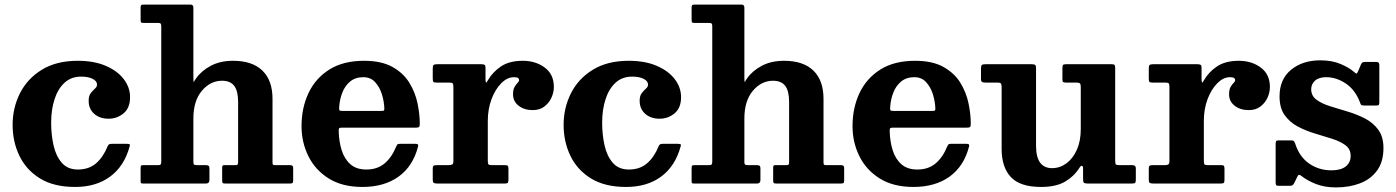

<svg xmlns="http://www.w3.org/2000/svg" viewBox="-20 -800 6085 837"><path d="M35 -255Q35 -330 67.2 -393.8Q99.5 -457.5 162.8 -496.2Q226 -535 319 -535Q390 -535 441 -513Q492 -491 519.5 -455Q547 -419 547 -376.5Q547 -329.5 518.8 -306Q490.5 -282.5 453.5 -282.5Q414.5 -282.5 390.5 -304Q366.5 -325.5 366.5 -360.5Q366.5 -382.5 375.8 -394.2Q385 -406 394 -413.8Q403 -421.5 403 -431.5Q403 -446.5 384 -456.2Q365 -466 334 -466Q290.5 -466 261.5 -439.5Q232.5 -413 217.8 -367.5Q203 -322 203 -265Q203 -213 213.5 -166.2Q224 -119.5 249.5 -90.2Q275 -61 319.5 -61Q367.5 -61 398.8 -88Q430 -115 449 -162Q451.5 -168 455 -170.5Q458.5 -173 468 -173H532.5Q543 -173 545.2 -170.8Q547.5 -168.5 545 -161Q521.5 -75.5 460.2 -30.2Q399 15 307.5 15Q214.5 15 154.2 -22.2Q94 -59.5 64.5 -121Q35 -182.5 35 -255Z M670.5 -700H607Q597 -700 595 -702.5Q593 -705 593 -714.5V-765.5Q593 -774 595 -777Q597 -780 606 -780H811Q823 -780 823 -766.5V-460Q823 -438 825.5 -443.5Q828 -449 835 -458.5Q858 -491.5 899 -513.2Q940 -535 996 -535Q1080 -535 1124 -492.2Q1168 -449.5 1168 -369V-94Q1168 -84 1170 -82Q1172 -80 1182 -80H1245.5Q1258 -80 1258 -68.5V-12.5Q1258 -4.5 1255.2 -2.2Q1252.5 0 1244.5 0H960.5Q952 0 950.2 -3.2Q948.5 -6.5 948.5 -15V-67Q948.5 -73.5 949.8 -76.8Q951 -80 958 -80H1004Q1013 -80 1015.5 -82.2Q1018 -84.5 1018 -93.5V-355.5Q1018 -403.5 1001 -425.8Q984 -448 948 -448Q897 -448 860 -404.2Q823 -360.5 823 -283V-94Q823 -85 826.2 -82.5Q829.5 -80 839 -80H878Q886 -80 889.5 -77.2Q893 -74.5 893 -65.5V-15.5Q893 0 878.5 0H603Q596 0 594.5 -2Q593 -4 593 -11.5V-66Q593 -74.5 594.5 -77.2Q596 -80 604.5 -80H668.5Q677.5 -80 680.2 -83Q683 -86 683 -95V-685Q683 -693 680.8 -696.5Q678.5 -700 670.5 -700Z M1294.5 -250Q1294.5 -330 1325 -394.5Q1355.5 -459 1416 -497Q1476.5 -535 1567 -535Q1642.5 -535 1690.2 -508.5Q1738 -482 1764 -440Q1790 -398 1800 -350.2Q1810 -302.5 1810 -260.5Q1810 -249.5 1806.8 -246.5Q1803.5 -243.5 1792.5 -243.5H1470.5Q1461 -243.5 1458.5 -240.8Q1456 -238 1456.5 -229Q1457.5 -183.5 1469.5 -145.2Q1481.5 -107 1507.5 -84Q1533.5 -61 1577 -61Q1625 -61 1656.5 -87.5Q1688 -114 1707 -161Q1709.5 -166.5 1712 -169.8Q1714.5 -173 1723 -173H1790.5Q1799.5 -173 1801.8 -170.5Q1804 -168 1802.5 -161.5Q1780.5 -75.5 1717.8 -30.2Q1655 15 1560 15Q1472 15 1413 -22Q1354 -59 1324.2 -119.5Q1294.5 -180 1294.5 -250ZM1472 -316.5H1641.5Q1651.5 -316.5 1653.5 -318Q1655.5 -319.5 1655.5 -327.5Q1654.5 -357.5 1644.8 -389Q1635 -420.5 1615.2 -442Q1595.5 -463.5 1564 -463.5Q1529 -463.5 1506.2 -444.5Q1483.5 -425.5 1472 -395.5Q1460.5 -365.5 1458.5 -332Q1458 -323 1459.5 -319.8Q1461 -316.5 1472 -316.5Z M1956.5 -420Q1956.5 -432 1953.8 -436Q1951 -440 1939 -440H1883Q1872 -440 1869.2 -443.2Q1866.5 -446.5 1866.5 -457.5V-501.5Q1866.5 -512.5 1869.8 -516.2Q1873 -520 1884 -520H2079.5Q2088.5 -520 2092.5 -517.2Q2096.5 -514.5 2096.5 -505V-458.5Q2096.5 -443.5 2098.5 -440.8Q2100.5 -438 2106.5 -449.5Q2127.5 -486 2164 -510.5Q2200.5 -535 2259 -535Q2315 -535 2354.8 -505.5Q2394.5 -476 2394.5 -421Q2394.5 -397.5 2384 -374.2Q2373.5 -351 2353 -335.5Q2332.5 -320 2302.5 -320Q2265.5 -320 2241 -339Q2216.5 -358 2216.5 -388.5Q2216.5 -409.5 2223 -420.8Q2229.5 -432 2236.2 -438.5Q2243 -445 2243 -451Q2243 -456.5 2238.2 -460Q2233.5 -463.5 2220.5 -463.5Q2191.5 -463.5 2165.2 -437.2Q2139 -411 2122.8 -367.8Q2106.5 -324.5 2106.5 -273V-99Q2106.5 -87 2109.5 -83.5Q2112.5 -80 2124.5 -80H2183Q2192 -80 2194.2 -76.5Q2196.5 -73 2196.5 -63.5V-18Q2196.5 -7.5 2194.2 -3.8Q2192 0 2182 0H1884.5Q1874.5 0 1870.5 -3Q1866.5 -6 1866.5 -15.5V-65.5Q1866.5 -75 1870 -77.5Q1873.5 -80 1883 -80H1934.5Q1946.5 -80 1951.5 -83Q1956.5 -86 1956.5 -98Z M2437 -255Q2437 -330 2469.2 -393.8Q2501.5 -457.5 2564.8 -496.2Q2628 -535 2721 -535Q2792 -535 2843 -513Q2894 -491 2921.5 -455Q2949 -419 2949 -376.5Q2949 -329.5 2920.8 -306Q2892.5 -282.5 2855.5 -282.5Q2816.5 -282.5 2792.5 -304Q2768.5 -325.5 2768.5 -360.5Q2768.5 -382.5 2777.8 -394.2Q2787 -406 2796 -413.8Q2805 -421.5 2805 -431.5Q2805 -446.5 2786 -456.2Q2767 -466 2736 -466Q2692.5 -466 2663.5 -439.5Q2634.5 -413 2619.8 -367.5Q2605 -322 2605 -265Q2605 -213 2615.5 -166.2Q2626 -119.5 2651.5 -90.2Q2677 -61 2721.5 -61Q2769.5 -61 2800.8 -88Q2832 -115 2851 -162Q2853.5 -168 2857 -170.5Q2860.5 -173 2870 -173H2934.5Q2945 -173 2947.2 -170.8Q2949.5 -168.5 2947 -161Q2923.5 -75.5 2862.2 -30.2Q2801 15 2709.5 15Q2616.5 15 2556.2 -22.2Q2496 -59.5 2466.5 -121Q2437 -182.5 2437 -255Z M3072.5 -700H3009Q2999 -700 2997 -702.5Q2995 -705 2995 -714.5V-765.5Q2995 -774 2997 -777Q2999 -780 3008 -780H3213Q3225 -780 3225 -766.5V-460Q3225 -438 3227.5 -443.5Q3230 -449 3237 -458.5Q3260 -491.5 3301 -513.2Q3342 -535 3398 -535Q3482 -535 3526 -492.2Q3570 -449.5 3570 -369V-94Q3570 -84 3572 -82Q3574 -80 3584 -80H3647.5Q3660 -80 3660 -68.5V-12.5Q3660 -4.5 3657.2 -2.2Q3654.5 0 3646.5 0H3362.5Q3354 0 3352.2 -3.2Q3350.5 -6.5 3350.5 -15V-67Q3350.5 -73.5 3351.8 -76.8Q3353 -80 3360 -80H3406Q3415 -80 3417.5 -82.2Q3420 -84.5 3420 -93.5V-355.5Q3420 -403.5 3403 -425.8Q3386 -448 3350 -448Q3299 -448 3262 -404.2Q3225 -360.5 3225 -283V-94Q3225 -85 3228.2 -82.5Q3231.5 -80 3241 -80H3280Q3288 -80 3291.5 -77.2Q3295 -74.5 3295 -65.5V-15.5Q3295 0 3280.5 0H3005Q2998 0 2996.5 -2Q2995 -4 2995 -11.5V-66Q2995 -74.5 2996.5 -77.2Q2998 -80 3006.5 -80H3070.5Q3079.5 -80 3082.2 -83Q3085 -86 3085 -95V-685Q3085 -693 3082.8 -696.5Q3080.5 -700 3072.5 -700Z M3696.5 -250Q3696.5 -330 3727 -394.5Q3757.5 -459 3818 -497Q3878.5 -535 3969 -535Q4044.5 -535 4092.2 -508.5Q4140 -482 4166 -440Q4192 -398 4202 -350.2Q4212 -302.5 4212 -260.5Q4212 -249.5 4208.8 -246.5Q4205.5 -243.5 4194.5 -243.5H3872.5Q3863 -243.5 3860.5 -240.8Q3858 -238 3858.5 -229Q3859.5 -183.5 3871.5 -145.2Q3883.5 -107 3909.5 -84Q3935.5 -61 3979 -61Q4027 -61 4058.5 -87.5Q4090 -114 4109 -161Q4111.5 -166.5 4114 -169.8Q4116.5 -173 4125 -173H4192.5Q4201.5 -173 4203.8 -170.5Q4206 -168 4204.5 -161.5Q4182.5 -75.5 4119.8 -30.2Q4057 15 3962 15Q3874 15 3815 -22Q3756 -59 3726.2 -119.5Q3696.5 -180 3696.5 -250ZM3874 -316.5H4043.5Q4053.5 -316.5 4055.5 -318Q4057.5 -319.5 4057.5 -327.5Q4056.5 -357.5 4046.8 -389Q4037 -420.5 4017.2 -442Q3997.5 -463.5 3966 -463.5Q3931 -463.5 3908.2 -444.5Q3885.5 -425.5 3874 -395.5Q3862.5 -365.5 3860.5 -332Q3860 -323 3861.5 -319.8Q3863 -316.5 3874 -316.5Z M4346.5 -151V-421.5Q4346.5 -432 4343.2 -436Q4340 -440 4330 -440H4276Q4265 -440 4260.8 -442.8Q4256.5 -445.5 4256.5 -456.5V-500.5Q4256.5 -512.5 4259.8 -516.2Q4263 -520 4274.5 -520H4477Q4488.5 -520 4492.5 -517.2Q4496.5 -514.5 4496.5 -502.5V-164.5Q4496.5 -67 4566.5 -67Q4600.5 -67 4629 -88Q4657.5 -109 4674.5 -147.2Q4691.5 -185.5 4691.5 -237V-421Q4691.5 -432.5 4687.8 -436.2Q4684 -440 4673 -440H4628Q4619 -440 4615.2 -442Q4611.5 -444 4611.5 -453V-503Q4611.5 -513 4614 -516.5Q4616.5 -520 4626 -520H4827Q4836.5 -520 4839 -516.5Q4841.5 -513 4841.5 -503V-98.5Q4841.5 -85.5 4845.2 -82.8Q4849 -80 4862 -80H4916.5Q4931.5 -80 4931.5 -66.5V-18Q4931.5 -7.5 4929.2 -3.8Q4927 0 4917 0H4720.5Q4707.5 0 4704.5 -4Q4701.5 -8 4701.5 -21V-67Q4701.5 -75 4697 -77Q4692.5 -79 4686 -69Q4662.5 -31.5 4623 -8.2Q4583.5 15 4518.5 15Q4427 15 4386.8 -28Q4346.5 -71 4346.5 -151Z M5078 -420Q5078 -432 5075.2 -436Q5072.5 -440 5060.5 -440H5004.5Q4993.5 -440 4990.8 -443.2Q4988 -446.5 4988 -457.5V-501.5Q4988 -512.5 4991.2 -516.2Q4994.5 -520 5005.5 -520H5201Q5210 -520 5214 -517.2Q5218 -514.5 5218 -505V-458.5Q5218 -443.5 5220 -440.8Q5222 -438 5228 -449.5Q5249 -486 5285.5 -510.5Q5322 -535 5380.5 -535Q5436.5 -535 5476.2 -505.5Q5516 -476 5516 -421Q5516 -397.5 5505.5 -374.2Q5495 -351 5474.5 -335.5Q5454 -320 5424 -320Q5387 -320 5362.5 -339Q5338 -358 5338 -388.5Q5338 -409.5 5344.5 -420.8Q5351 -432 5357.8 -438.5Q5364.5 -445 5364.5 -451Q5364.5 -456.5 5359.8 -460Q5355 -463.5 5342 -463.5Q5313 -463.5 5286.8 -437.2Q5260.5 -411 5244.2 -367.8Q5228 -324.5 5228 -273V-99Q5228 -87 5231 -83.5Q5234 -80 5246 -80H5304.5Q5313.5 -80 5315.8 -76.5Q5318 -73 5318 -63.5V-18Q5318 -7.5 5315.8 -3.8Q5313.5 0 5303.5 0H5006Q4996 0 4992 -3Q4988 -6 4988 -15.5V-65.5Q4988 -75 4991.5 -77.5Q4995 -80 5004.5 -80H5056Q5068 -80 5073 -83Q5078 -86 5078 -98Z M5908 -355.5Q5887 -409.5 5846 -436.5Q5805 -463.5 5761.5 -463.5Q5729.5 -463.5 5712.8 -448.5Q5696 -433.5 5696 -411Q5696 -382.5 5718.8 -365.5Q5741.5 -348.5 5777.5 -337.2Q5813.5 -326 5853.8 -314Q5894 -302 5929.8 -283.8Q5965.5 -265.5 5988.2 -234.8Q6011 -204 6011 -154.5Q6011 -95 5983.5 -57Q5956 -19 5909.2 -1Q5862.5 17 5804 17Q5754 17 5716.2 2Q5678.5 -13 5654 -32.5Q5647.5 -38 5643.2 -37.8Q5639 -37.5 5635.5 -29.5L5622 -2Q5619 4 5615.2 7Q5611.5 10 5602 10H5554Q5545.5 10 5543.2 6.8Q5541 3.5 5541 -5V-172Q5541 -181 5543.2 -184.5Q5545.5 -188 5554 -188H5607Q5617.5 -188 5620.2 -185Q5623 -182 5626 -174.5Q5644.5 -116.5 5687 -87Q5729.5 -57.5 5784 -57.5Q5825.5 -57.5 5846.8 -74.5Q5868 -91.5 5868 -120.5Q5868 -150 5845.5 -166.8Q5823 -183.5 5787.8 -194.8Q5752.5 -206 5713 -217.8Q5673.5 -229.5 5638.2 -248Q5603 -266.5 5580.5 -297.8Q5558 -329 5558 -380Q5558 -454.5 5608.2 -495.8Q5658.5 -537 5735.5 -537Q5786.5 -537 5823.8 -521.2Q5861 -505.5 5882.5 -486.5Q5890 -480 5893 -479.2Q5896 -478.5 5900.5 -489.5L5913 -519Q5916 -525.5 5919.5 -527.8Q5923 -530 5933.5 -530H5980.5Q5993 -530 5993 -516.5V-354Q5993 -346 5990.8 -343Q5988.5 -340 5980 -340H5927Q5915.5 -340 5913 -343.8Q5910.5 -347.5 5908 -355.5Z"/></svg>

Font: Besley
Style: Bold
Weight: 700
Designer: Owen Earl
Foundry: indestructible type*
Version: Version 2.001; ttfautohint (v1.8.3)